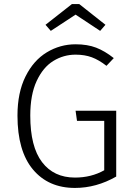

<svg xmlns="http://www.w3.org/2000/svg" viewBox="-20 -914 658 945"><path d="M540 -628 504 -590Q467 -619 432 -632Q397 -645 352 -645Q293 -645 242.5 -614Q192 -583 160.5 -515.5Q129 -448 129 -345Q129 -192 187 -116Q245 -40 349 -40Q429 -40 493 -76V-319H359L352 -369H552V-45Q454 11 349 11Q218 11 142 -80Q66 -171 66 -345Q66 -458 105.5 -537.5Q145 -617 210.5 -656.5Q276 -696 352 -696Q410 -696 453 -679.5Q496 -663 540 -628ZM204 -792 334 -894H370L499 -792L473 -762L352 -842L230 -762Z"/></svg>

Font: Fira Sans Light
Style: Regular
Weight: 300
Designer: bBox Type GmbH & Carrois Corporate GbR & Edenspiekermann AG
Foundry: bBox Type GmbH & Carrois Corporate GbR & Edenspiekermann AG
Version: Version 4.301